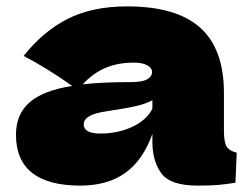

<svg xmlns="http://www.w3.org/2000/svg" viewBox="-20 -576 781 601"><path d="M681 -166Q681 -132 689 -118Q697 -104 721 -98L717 -4Q685 1 661.5 3Q638 5 599 5Q513 5 485 -33.5Q457 -72 457 -132V-157Q428 -75 372.5 -35Q317 5 231 5Q131 5 80.5 -35Q30 -75 30 -154Q30 -219 73 -256Q116 -293 206 -307Q130 -361 54 -401Q114 -477 191 -516.5Q268 -556 378 -556Q532 -556 606.5 -489.5Q681 -423 681 -285ZM239 -312Q299 -319 389 -319Q426 -319 441 -328Q456 -337 456 -351Q456 -363 441 -371.5Q426 -380 399 -380Q348 -380 309 -363Q270 -346 239 -312ZM457 -236V-262Q433 -250 404 -243.5Q375 -237 334 -231L298 -225Q242 -214 242 -187Q242 -158 294 -158Q350 -158 395 -179.5Q440 -201 457 -236Z"/></svg>

Font: Mantou Sans
Style: Regular
Weight: 400
Designer: Mant0u / artakana
Foundry: Mant0u / artakana
Version: Version 1.001;October 22, 2023;FontCreator 14.0.0.2901 64-bi